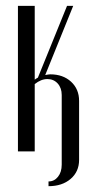

<svg xmlns="http://www.w3.org/2000/svg" viewBox="-20 -515 325 653"><path d="M41 -495.1H98.1V-244.1Q104 -248.5 108.9 -251L208 -495.1H229L133.8 -259.8Q146 -262.2 150.9 -262.2Q194.3 -262.2 221.7 -237.1Q249 -211.9 249 -171.9V28.8Q249 68.8 220.2 93.5Q191.4 118.2 145 118.2V102.1Q164.6 102.1 177.2 86.2Q189.9 70.3 189.9 44.9V-191.9Q189.9 -215.8 176.3 -231Q162.6 -246.1 141.1 -246.1Q119.6 -246.1 98.1 -229V0H41Z"/></svg>

Font: Moniqa Narrow Heading
Style: Regular
Weight: 400
Width: 4
Designer: Rajesh Rajput
Foundry: Rajesh Rajput
Version: Version 1.000